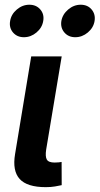

<svg xmlns="http://www.w3.org/2000/svg" viewBox="-20 -773 413 796"><path d="M169.9 2.9Q92.3 2.9 61.5 -31Q30.8 -64.9 42.5 -134.3L109.4 -539.1H235.8L171.4 -152.8Q167 -124 174.1 -111.6Q181.2 -99.1 206.1 -99.1Q216.8 -99.1 223.4 -99.9Q230 -100.6 235.4 -101.6L235.8 -5.4Q225.1 -2.9 208 0Q190.9 2.9 169.9 2.9ZM292 -618.7Q263.7 -618.7 246.8 -638.4Q230 -658.2 234.4 -686Q239.3 -713.9 262.7 -733.6Q286.1 -753.4 314.5 -753.4Q343.3 -753.4 359.9 -733.6Q376.5 -713.9 372.1 -686Q367.7 -658.2 344.2 -638.4Q320.8 -618.7 292 -618.7ZM79.1 -618.7Q50.8 -618.7 33.9 -638.4Q17.1 -658.2 22 -686Q26.4 -713.9 49.8 -733.6Q73.2 -753.4 101.6 -753.4Q130.4 -753.4 147.2 -733.6Q164.1 -713.9 159.2 -686Q154.8 -658.2 131.3 -638.4Q107.9 -618.7 79.1 -618.7Z"/></svg>

Font: Inter 18pt SemiBold
Style: Italic
Weight: 600
Italic angle: -9.3988°
Designer: Rasmus Andersson
Foundry: rsms
Version: Version 4.001;git-66647c0bb